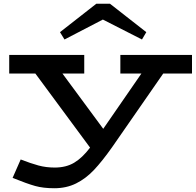

<svg xmlns="http://www.w3.org/2000/svg" viewBox="-20 -763 1041 1021"><path d="M1001 -372H848L576 20Q523 95 479.5 141Q436 187 384.5 212.5Q333 238 269 238Q210 238 167 226Q124 214 47 183L90 85Q144 106 184.5 117Q225 128 271 128Q331 128 374 102.5Q417 77 459 22L168 -372H29V-471H428V-372H312L529 -78L732 -372H620V-471H1001ZM299 -592 492 -743H565L758 -592L735 -553L527 -659L323 -553Z"/></svg>

Font: BioRhyme Expanded
Style: Bold
Weight: 700
Width: 7
Designer: Aoife Mooney
Foundry: Aoife Mooney Type
Version: Version 1.000